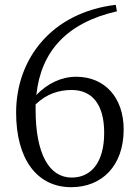

<svg xmlns="http://www.w3.org/2000/svg" viewBox="-20 -764 579 798"><path d="M278 -26C184 -26 128 -125 128 -308C128 -315 128 -323 128 -330C174 -375 227 -390 278 -390C359 -390 413 -335 413 -212C413 -89 359 -26 278 -26ZM461 -744C195 -712 47 -520 47 -296C47 -102 134 14 276 14C403 14 494 -74 494 -226C494 -360 414 -445 297 -445C236 -445 178 -418 131 -369C150 -549 256 -669 466 -717Z"/></svg>

Font: Source Han Serif
Style: Regular
Weight: 400
Designer: Ryoko NISHIZUKA 西塚涼子 (kana & ideographs); Frank Grießhammer (Latin, Greek & Cyrillic); Wenlong ZHANG 张文龙 (bopomofo); San
Foundry: Adobe Systems Incorporated
Version: Version 1.001;PS 1.001;hotconv 16.6.54;makeotf.lib2.5.65590